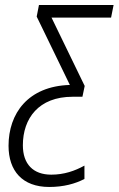

<svg xmlns="http://www.w3.org/2000/svg" viewBox="-20 -734 472 764"><path d="M176 10C233 10 280 -3 316 -22V-75C278 -54 235 -39 184 -39C112 -39 71 -81 71 -156C71 -263 134 -349 269 -349H308L317 -392L185 -664H422L432 -714H135L126 -668L258 -396C91 -391 14 -282 14 -154C14 -54 69 10 176 10Z"/></svg>

Font: Noto Sans Condensed Light
Style: Italic
Weight: 300
Width: 3
Italic angle: -12°
Designer: Monotype Design Team
Foundry: Monotype Imaging Inc.
Version: Version 2.013